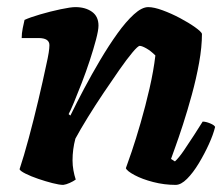

<svg xmlns="http://www.w3.org/2000/svg" viewBox="-20 -520 626 540"><path d="M158 0Q147 0 127.5 -5Q108 -10 87.5 -17Q67 -24 52 -31.5Q37 -39 35 -44Q47 -80 61 -132Q75 -184 88 -239Q101 -294 110 -337Q115 -359 117 -372Q119 -385 119 -393Q119 -413 88 -413H41Q41 -426 44 -441Q47 -456 49 -464Q64 -471 93 -479.5Q122 -488 150.5 -494Q179 -500 192 -500Q220 -500 238.5 -487Q257 -474 257 -448Q257 -435 250 -408.5Q243 -382 232.5 -350Q222 -318 210 -287Q198 -256 188 -232Q178 -208 173 -199L178 -195Q195 -230 216.5 -270.5Q238 -311 262 -351.5Q286 -392 310 -425.5Q334 -459 356.5 -479.5Q379 -500 397 -500Q413 -500 437.5 -491Q462 -482 486.5 -469Q511 -456 528.5 -443.5Q546 -431 548 -425Q548 -388 540 -343.5Q532 -299 519.5 -253.5Q507 -208 494.5 -169.5Q482 -131 472.5 -105Q463 -79 461 -73L472 -66Q483 -76 497 -96.5Q511 -117 525.5 -139.5Q540 -162 550 -178Q559 -178 571 -173Q583 -168 585 -163Q580 -142 567.5 -114.5Q555 -87 539 -60.5Q523 -34 506 -17Q489 0 474 0Q442 0 411 -8Q380 -16 358.5 -27.5Q337 -39 334 -47Q339 -60 350.5 -94Q362 -128 375.5 -174.5Q389 -221 400.5 -271Q412 -321 417 -364Q404 -377 391.5 -384Q379 -391 373 -391Q368 -391 352.5 -372.5Q337 -354 316 -324Q295 -294 271.5 -259Q248 -224 227 -190Q206 -156 192 -130Q184 -100 184 -69Q184 -55 186.5 -41Q189 -27 193 -15Q186 -10 176 -5.5Q166 -1 158 0Z"/></svg>

Font: Texturina Black
Style: Italic
Weight: 900
Italic angle: -11°
Designer: Guillermo Torres Carreño
Foundry: Omnibus-Type
Version: Version 1.002; ttfautohint (v1.8.3)